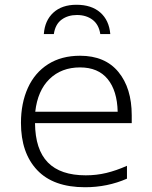

<svg xmlns="http://www.w3.org/2000/svg" viewBox="-20 -776 640 806"><path d="M68 -260Q68 -343 97 -407Q126 -471 182 -506.5Q238 -542 316 -542Q421 -542 477 -474Q533 -406 533 -292V-259H127Q128 -148 181 -94Q234 -40 340 -40Q385 -40 426.5 -50Q468 -60 513 -80V-26Q431 10 337 10Q204 10 136 -62Q68 -134 68 -260ZM474 -307Q472 -395 432 -444Q392 -493 316 -493Q238 -493 188 -444.5Q138 -396 128 -307ZM443 -633H401Q395 -673 368.5 -693Q342 -713 303 -713Q265 -713 238.5 -693.5Q212 -674 206 -633H164Q168 -690 204 -723Q240 -756 301 -756Q364 -756 401 -723.5Q438 -691 443 -633Z"/></svg>

Font: Noto Sans Mono UI Light
Style: Regular
Weight: 300
Monospace: yes
Designer: Monotype Design team
Foundry: Monotype Imaging Inc.
Version: Version 1.000